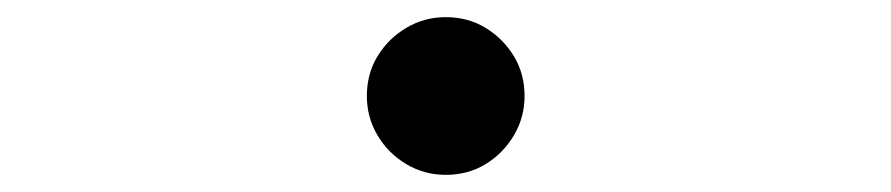

<svg xmlns="http://www.w3.org/2000/svg" viewBox="-20 -492 1040 224"><path d="M500 -288Q475 -288 454 -300.5Q433 -313 420.5 -334Q408 -355 408 -380Q408 -406 420.5 -426.5Q433 -447 454 -459.5Q475 -472 500 -472Q526 -472 546.5 -459.5Q567 -447 579.5 -426.5Q592 -406 592 -380Q592 -355 579.5 -334Q567 -313 546.5 -300.5Q526 -288 500 -288Z"/></svg>

Font: Early Summer Mincho
Style: Regular
Weight: 400
Designer: GuiWonder
Version: Version 1.002